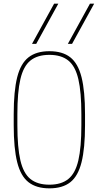

<svg xmlns="http://www.w3.org/2000/svg" viewBox="-20 -1020 540 1050"><path d="M374 -780H351L472 -1000H495ZM178 -780H155L276 -1000H299ZM250 10Q179 10 136 -23.5Q93 -57 74 -133Q55 -209 55 -335V-395Q55 -522 74 -597.5Q93 -673 136 -706.5Q179 -740 250 -740Q322 -740 364.5 -706.5Q407 -673 426 -597.5Q445 -522 445 -395V-335Q445 -209 426 -133Q407 -57 364.5 -23.5Q322 10 250 10ZM250 -10Q315 -10 353.5 -41Q392 -72 408.5 -143Q425 -214 425 -335V-395Q425 -516 408.5 -587Q392 -658 353.5 -689Q315 -720 250 -720Q185 -720 146.5 -689Q108 -658 91.5 -587Q75 -516 75 -395V-335Q75 -214 91.5 -143Q108 -72 146.5 -41Q185 -10 250 -10Z"/></svg>

Font: M PLUS 1 Code Thin
Style: Regular
Weight: 250
Designer: Coji Morishita
Foundry: UNDERFOREST DESIGN
Version: Version 1.002